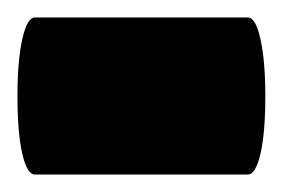

<svg xmlns="http://www.w3.org/2000/svg" viewBox="-40 -200 324 220"><path d="M0 0V-180H244V0ZM0 0Q-9 0 -14.5 -24Q-20 -48 -20 -90Q-20 -130 -14.5 -155Q-9 -180 0 -180ZM244 0V-180Q253 -180 258.5 -155Q264 -130 264 -90Q264 -48 258.5 -24Q253 0 244 0Z"/></svg>

Font: Changa ExtraLight ExtraBold
Style: Regular
Weight: 800
Version: Version 3.002; ttfautohint (v1.8.2)